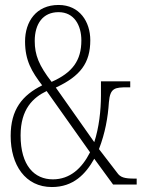

<svg xmlns="http://www.w3.org/2000/svg" viewBox="-20 -744 576 774"><path d="M189 10C276 10 325 -42 360 -104L436 0H531V-24H523C481 -24 465 -29 452 -48L379 -143C404 -208 415 -270 419 -332C424 -390 443 -392 495 -392H505V-416H387V-360C387 -299 379 -229 360 -171L205 -391C304 -437 344 -490 344 -582C344 -656 301 -724 216 -724C126 -724 81 -657 81 -577C81 -500 108 -455 150 -400C70 -360 23 -303 23 -196C23 -79 82 10 189 10ZM188 -414C137 -480 120 -522 120 -579C120 -648 153 -695 216 -695C279 -695 308 -642 308 -581C308 -500 272 -451 188 -414ZM193 -21C119 -21 63 -76 63 -198C63 -305 114 -351 168 -377L343 -130C310 -65 262 -21 193 -21Z"/></svg>

Font: Noto Serif Armenian ExtraCondensed ExtraLight
Style: Regular
Weight: 200
Width: 2
Designer: Monotype Design Team
Foundry: Monotype Imaging Inc.
Version: Version 2.008